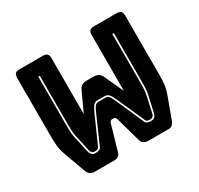

<svg xmlns="http://www.w3.org/2000/svg" viewBox="-152 -907 1134 1094"><g transform="rotate(-30 415.5 -360.0)"><path d="M439 -345H394Q378 -345 368 -335.5Q358 -326 345 -298L263 -114Q259 -104 251 -102Q243 -100 236 -100H231Q223 -100 216 -106.5Q209 -113 208 -121L183 -235Q179 -254 178.5 -284Q178 -314 178 -336V-630H168V-335Q168 -313 168.5 -283Q169 -253 173 -234L198 -121Q202 -105 210.5 -97.5Q219 -90 231 -90H238Q247 -90 257 -93.5Q267 -97 271 -107L353 -293Q365 -320 373.5 -327.5Q382 -335 394 -335H439Q451 -335 459.5 -327.5Q468 -320 480 -293L562 -107Q566 -97 576 -93.5Q586 -90 595 -90H602Q614 -90 622.5 -97.5Q631 -105 635 -121L660 -234Q664 -253 664.5 -283Q665 -313 665 -335V-630H655V-336Q655 -314 654.5 -284Q654 -254 650 -235L625 -121Q624 -113 617 -106.5Q610 -100 602 -100H597Q590 -100 582 -102Q574 -104 570 -114L488 -298Q475 -326 465 -335.5Q455 -345 439 -345ZM586 -720H735Q754 -720 762.5 -711.5Q771 -703 771 -684V-296Q771 -264 768.5 -236.5Q766 -209 753 -172L703 -36Q698 -21 688.5 -10.5Q679 0 663 0H530Q514 0 501 -7Q488 -14 484 -30L438 -193Q435 -203 430.5 -206.5Q426 -210 420 -210H411Q405 -210 400.5 -206.5Q396 -203 393 -193L346 -30Q342 -15 331 -7.5Q320 0 304 0H172Q156 0 144.5 -10Q133 -20 128 -36L78 -174Q65 -211 62.5 -238.5Q60 -266 60 -298V-684Q60 -703 68.5 -711.5Q77 -720 96 -720H250Q269 -720 277.5 -711.5Q286 -703 286 -684V-316L344 -442Q352 -459 365 -466Q378 -473 397 -473H439Q458 -473 471 -466Q484 -459 492 -442L550 -316V-684Q550 -703 558.5 -711.5Q567 -720 586 -720Z"/></g></svg>

Font: Bungee Inline
Style: Regular
Weight: 400
Designer: David Jonathan Ross
Foundry: David Jonathan Ross
Version: Version 1.001;PS 1.0;hotconv 1.0.72;makeotf.lib2.5.5900